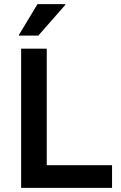

<svg xmlns="http://www.w3.org/2000/svg" viewBox="-20 -911 588 931"><path d="M82.5 0V-675H206.7V-110H523.3V0ZM71.7 -738.3V-741.7L161.7 -890.8H296.7V-887.5L165.8 -738.3Z"/></svg>

Font: Funnel Sans SemiBold
Style: Regular
Weight: 600
Designer: NORD ID, Kristian Moeller
Foundry: Dicotype
Version: Version 1.000